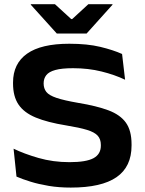

<svg xmlns="http://www.w3.org/2000/svg" viewBox="-20 -856 672 891"><path d="M308.5 14.5Q254 14.5 207 6.8Q160 -1 122 -12.8Q84 -24.5 56.5 -36.5L43 -166Q91 -142.5 158.5 -123Q226 -103.5 302.5 -103.5Q380 -103.5 414 -122Q448 -140.5 448 -180V-183.5Q448 -210 433.5 -226.2Q419 -242.5 383.8 -253.2Q348.5 -264 287 -274Q200.5 -288 146 -310.5Q91.5 -333 66 -370.8Q40.5 -408.5 40.5 -468.5V-473Q40.5 -561 105.8 -607Q171 -653 301.5 -653Q385.5 -653 445.5 -638.5Q505.5 -624 546.5 -605.5L560.5 -486Q512.5 -509 451.2 -524.2Q390 -539.5 319 -539.5Q266.5 -539.5 236.8 -531.2Q207 -523 194.8 -507.2Q182.5 -491.5 182.5 -469.5V-468.5Q182.5 -445.5 195 -429.5Q207.5 -413.5 242.2 -401.8Q277 -390 343.5 -378.5Q428.5 -364.5 483.2 -344Q538 -323.5 564.2 -286.8Q590.5 -250 590.5 -186.5V-180.5Q590.5 -82 520.8 -33.8Q451 14.5 308.5 14.5ZM243.5 -700.5 123 -834V-836.5H235L310.5 -767.5H315L390 -836.5H502V-834L382 -700.5Z"/></svg>

Font: AnekLatin_SemiExpandedSemiBold
Style: Regular
Weight: 600
Width: 6
Designer: Yesha Goshar
Foundry: Ek Type
Version: Version 1.003